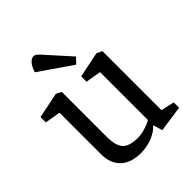

<svg xmlns="http://www.w3.org/2000/svg" viewBox="-203 -836 964 964"><g transform="rotate(-45 278.5 -354.0)"><path d="M320 -535 146 -655Q155 -686 169.5 -701.5Q184 -717 197 -717Q208 -717 217.5 -708.5Q227 -700 239 -686L348 -565ZM237 9Q167 9 128.5 -27Q90 -63 90 -129V-424L7 -438V-476L144 -504L172 -490V-172Q172 -107 196 -81.5Q220 -56 281 -56Q302 -56 329.5 -64Q357 -72 378 -84V-424L296 -438V-476L433 -504L461 -490V-71L532 -55V-17L393 3L378 -47L377 -46Q355 -21 316 -6Q277 9 237 9Z"/></g></svg>

Font: Faustina VF Beta
Style: Regular
Weight: 400
Designer: Alfonso Garcia
Foundry: Omnibus-Type
Version: Version 1.006